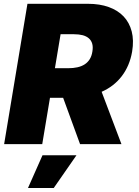

<svg xmlns="http://www.w3.org/2000/svg" viewBox="-20 -747 718 995"><path d="M122.2 -727.3H436.1Q496.8 -727.3 543.7 -710.4Q590.6 -693.5 620.6 -661.8Q650.6 -630 662.5 -584.2Q674.4 -538.4 664.8 -480.1Q658.4 -442.5 644.7 -410.3Q631 -378.2 610.8 -351.9Q590.6 -325.6 564.5 -305.4Q538.4 -285.2 506.7 -271.3L609.4 0H394.9L307.2 -240.1H239L198.9 0H1.4ZM333.8 -393.5Q359.7 -393.5 381.2 -398.3Q402.7 -403.1 418.7 -413.4Q434.7 -423.7 445 -440.2Q455.3 -456.7 458.8 -480.1Q462.7 -503.6 457.9 -520.4Q453.1 -537.3 440.5 -548.3Q427.9 -559.3 408.6 -564.5Q389.2 -569.6 363.6 -569.6H294L264.6 -393.5ZM200.3 57.5H376.4L258.5 227.3H125Z"/></svg>

Font: Inter P Black
Style: Italic
Weight: 900
Italic angle: -9.40001°
Designer: Rasmus Andersson
Foundry: rsms
Version: Version 3.018;git-588b23468